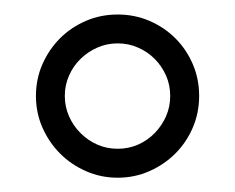

<svg xmlns="http://www.w3.org/2000/svg" viewBox="-20 -732 326 266"><path d="M29.8 -599.1Q29.8 -622.6 38.8 -643.1Q47.9 -663.6 63.2 -679Q78.6 -694.3 99.1 -703.1Q119.6 -711.9 143.1 -711.9Q166.5 -711.9 187 -703.1Q207.5 -694.3 222.9 -679Q238.3 -663.6 247.1 -643.1Q255.9 -622.6 255.9 -599.1Q255.9 -575.7 247.1 -555.2Q238.3 -534.7 222.9 -519.3Q207.5 -503.9 187 -494.9Q166.5 -485.8 143.1 -485.8Q119.6 -485.8 99.1 -494.9Q78.6 -503.9 63.2 -519.3Q47.9 -534.7 38.8 -555.2Q29.8 -575.7 29.8 -599.1ZM69.8 -599.1Q69.8 -584 75.7 -570.8Q81.5 -557.6 91.6 -547.6Q101.6 -537.6 114.7 -531.7Q127.9 -525.9 143.1 -525.9Q158.2 -525.9 171.4 -531.7Q184.6 -537.6 194.3 -547.6Q204.1 -557.6 210 -570.8Q215.8 -584 215.8 -599.1Q215.8 -614.3 210 -627.4Q204.1 -640.6 194.3 -650.4Q184.6 -660.2 171.4 -666Q158.2 -671.9 143.1 -671.9Q127.9 -671.9 114.7 -666Q101.6 -660.2 91.6 -650.4Q81.5 -640.6 75.7 -627.4Q69.8 -614.3 69.8 -599.1Z"/></svg>

Font: Marcellus SC
Style: Regular
Weight: 400
Designer: Astigmatic (AOETI)
Foundry: Astigmatic (AOETI)
Version: Version 1.001